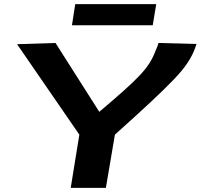

<svg xmlns="http://www.w3.org/2000/svg" viewBox="-20 -914 976 934"><path d="M324 0 366 -259 63 -699 250 -705 463 -370Q534 -430 581 -472Q628 -514 658 -545.5Q688 -577 706.5 -606Q725 -635 738 -670Q746 -687 751 -705L936 -700Q933 -691 930 -683Q927 -675 924 -667Q911 -636 889 -603.5Q867 -571 825 -527Q783 -483 714 -418.5Q645 -354 539 -259L495 0ZM330 -791 346 -894H740L723 -791Z"/></svg>

Font: Georama Extra Expanded SemiBold
Style: Italic
Weight: 600
Width: 8
Italic angle: -9°
Designer: Jean-Baptiste Levee
Foundry: Production Type
Version: Version 1.000